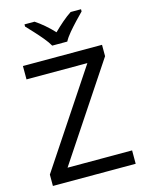

<svg xmlns="http://www.w3.org/2000/svg" viewBox="-137 -1026 846 1109"><g transform="rotate(-15 286.0 -472.0)"><path d="M533 0H38V-68L414 -634H50V-714H523V-646L147 -80H533ZM244 -784Q231 -807 209 -833.5Q187 -860 163 -886Q139 -912 121 -931V-944H181Q207 -927 235 -903Q263 -879 288 -852Q315 -879 343 -903Q371 -927 397 -944H459V-931Q440 -912 415.5 -886Q391 -860 368.5 -833.5Q346 -807 334 -784Z"/></g></svg>

Font: Noto Sans Mongolian
Style: Regular
Weight: 400
Designer: Monotype Design Team
Foundry: Monotype Imaging Inc.
Version: Version 3.001; ttfautohint (v1.8.4.7-5d5b)